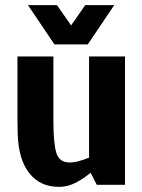

<svg xmlns="http://www.w3.org/2000/svg" viewBox="-20 -720 553 748"><path d="M210 8Q136 8 94 -45.5Q52 -99 49 -198L48 -250V-500H188V-250Q188 -162 199.5 -124.5Q211 -87 251 -87Q268 -87 288 -92.5Q308 -98 327 -106V-500H467V0H357L333 -47Q307 -25 275.5 -8.5Q244 8 211 8H210ZM425 -700 322 -547H192L89 -700H202L257 -621L312 -700Z"/></svg>

Font: Epunda Sans
Style: Bold
Weight: 700
Designer: Simon Atzbach
Foundry: typofactur
Version: Version 2.204; ttfautohint (v1.8.4.7-5d5b)